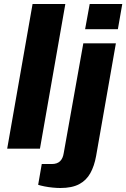

<svg xmlns="http://www.w3.org/2000/svg" viewBox="-20 -744 632 961"><path d="M16 0 143 -724H307L180 0ZM406 -598 429 -724H592L570 -598ZM282 197Q266 197 244.5 195Q223 193 203 189Q183 185 171 181L189 77H239Q266 77 280.5 63Q295 49 299 22L397 -527H560L461 37Q452 87 432 123Q412 159 376 178Q340 197 282 197Z"/></svg>

Font: Archivo SemiBold ExtraBold
Style: Italic
Weight: 800
Italic angle: -10°
Version: Version 2.001